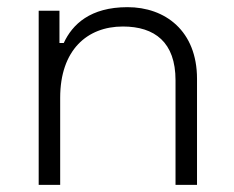

<svg xmlns="http://www.w3.org/2000/svg" viewBox="-20 -516 652 536"><path d="M88 0H148V-243C148 -376 223 -442 323 -442C412 -442 470 -398 470 -292V0H530V-296C530 -430 441 -496 336 -496C232 -496 182 -448 158 -396H146V-486H88Z"/></svg>

Font: Meta Space Icons
Style: Regular
Weight: 400
Designer: Meta Pool / Florian Karsten
Foundry: Meta Pool / Florian Karsten
Version: Version 2.000;Glyphs 3.1.1 (3144)